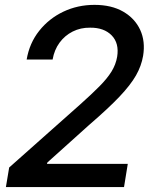

<svg xmlns="http://www.w3.org/2000/svg" viewBox="-20 -757 611 777"><path d="M3.9 0 17.1 -79.1 305.2 -335Q351.1 -376 382.3 -407.5Q413.6 -439 431.2 -467.3Q448.7 -495.6 454.1 -527.3Q462.9 -582 431.9 -613.8Q400.9 -645.5 344.7 -645Q306.2 -645.5 274.2 -629.4Q242.2 -613.3 220.9 -584.2Q199.7 -555.2 192.9 -516.1H87.9Q99.1 -582.5 138.7 -632.3Q178.2 -682.1 236.3 -709.7Q294.4 -737.3 362.3 -737.3Q431.2 -737.3 478.5 -710Q525.9 -682.6 547.4 -636Q568.8 -589.4 559.1 -530.8Q552.2 -490.2 530.3 -451.7Q508.3 -413.1 463.4 -365.7Q418.5 -318.4 340.3 -251L171.9 -99.6L169.9 -93.8H497.1L481.9 0Z"/></svg>

Font: Inter Tight Medium
Style: Italic
Weight: 500
Italic angle: -9.39999°
Designer: Rasmus Andersson
Foundry: rsms
Version: Version 3.004